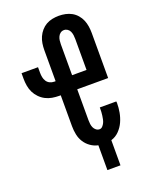

<svg xmlns="http://www.w3.org/2000/svg" viewBox="-163 -827 827 1062"><g transform="rotate(-20 250.0 -296.0)"><path d="M280 151V5Q256 0 235.5 -14.5Q215 -29 202 -49.5Q189 -70 184 -94.5Q179 -119 179 -144V-326H171Q150 -326 129.5 -329.5Q109 -333 90.5 -342.5Q72 -352 57 -367.5Q42 -383 33 -401.5Q24 -420 20.5 -441Q17 -462 17 -482V-515H114V-482Q114 -469 116.5 -456Q119 -443 126 -432Q133 -421 145 -415Q157 -409 171 -409H179V-591Q179 -611 182 -630.5Q185 -650 193 -668Q201 -686 214 -701Q227 -716 243.5 -725.5Q260 -735 279.5 -739Q299 -743 319 -743Q338 -743 357.5 -739Q377 -735 394 -725.5Q411 -716 424 -701Q437 -686 444.5 -668Q452 -650 455 -630.5Q458 -611 458 -591V-326H276V-144Q276 -132 277.5 -121Q279 -110 283.5 -100Q288 -90 297 -83Q306 -76 317 -76Q327 -76 334.5 -84Q342 -92 346.5 -101.5Q351 -111 353 -121.5Q355 -132 356.5 -142Q358 -152 358.5 -162.5Q359 -173 359 -184V-189H456Q456 -187 456.5 -184.5Q457 -182 457 -180Q457 -152 452 -124.5Q447 -97 435.5 -71.5Q424 -46 404 -25.5Q384 -5 357 3V151ZM276 -409H361V-591Q361 -603 359.5 -614Q358 -625 353.5 -635.5Q349 -646 339.5 -652.5Q330 -659 319 -659Q307 -659 298 -652.5Q289 -646 284 -635.5Q279 -625 277.5 -614Q276 -603 276 -591Z"/></g></svg>

Font: Moesevka
Style: Bold
Weight: 700
Monospace: yes
Designer: Belleve Invis
Foundry: Belleve Invis
Version: Version 32.5.0; ttfautohint (v1.8.4)